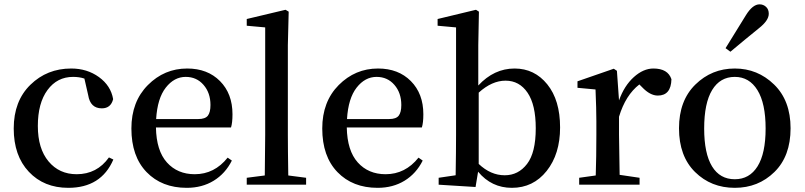

<svg xmlns="http://www.w3.org/2000/svg" viewBox="-20 -860 3746 894"><path d="M487.3 -127 507.8 -117.2Q451.2 14.6 297.9 14.6Q184.6 14.6 114.3 -60.1Q43.9 -134.8 43.9 -261.7Q43.9 -389.6 121.6 -465.3Q199.2 -541 311.5 -541Q385.7 -541 440.9 -501Q496.1 -460.9 506.8 -398.4Q496.1 -355.5 454.1 -355.5Q400.4 -355.5 390.6 -417L373 -494.1Q349.6 -502 320.3 -502Q246.1 -502 201.2 -440.9Q156.2 -379.9 156.2 -273.4Q156.2 -168 206.1 -108.4Q255.9 -48.8 336.9 -48.8Q431.6 -48.8 487.3 -127Z M707 -305.7H903.3Q935.5 -305.7 947.8 -321.3Q960 -336.9 960 -371.1Q960 -427.7 927.7 -464.8Q895.5 -502 844.7 -502Q791 -502 752 -452.1Q712.9 -402.3 707 -305.7ZM1055.7 -266.6H706.1Q708 -158.2 757.3 -103.5Q806.6 -48.8 886.7 -48.8Q978.5 -48.8 1040 -126L1059.6 -112.3Q1029.3 -51.8 975.1 -18.6Q920.9 14.6 849.6 14.6Q733.4 14.6 662.6 -58.6Q591.8 -131.8 591.8 -261.7Q591.8 -386.7 668.5 -463.9Q745.1 -541 851.6 -541Q946.3 -541 1004.4 -482.4Q1062.5 -423.8 1062.5 -328.1Q1062.5 -288.1 1055.7 -266.6Z M1322.3 -43 1405.3 -32.2V0H1128.9V-32.2L1212.9 -43Q1214.8 -166 1214.8 -232.4V-732.4L1128.9 -740.2V-771.5L1309.6 -814.5L1324.2 -805.7L1320.3 -649.4V-232.4Q1320.3 -166 1322.3 -43Z M1595.7 -305.7H1792Q1824.2 -305.7 1836.4 -321.3Q1848.6 -336.9 1848.6 -371.1Q1848.6 -427.7 1816.4 -464.8Q1784.2 -502 1733.4 -502Q1679.7 -502 1640.6 -452.1Q1601.6 -402.3 1595.7 -305.7ZM1944.3 -266.6H1594.7Q1596.7 -158.2 1646 -103.5Q1695.3 -48.8 1775.4 -48.8Q1867.2 -48.8 1928.7 -126L1948.2 -112.3Q1918 -51.8 1863.8 -18.6Q1809.6 14.6 1738.3 14.6Q1622.1 14.6 1551.3 -58.6Q1480.5 -131.8 1480.5 -261.7Q1480.5 -386.7 1557.1 -463.9Q1633.8 -541 1740.2 -541Q1835 -541 1893.1 -482.4Q1951.2 -423.8 1951.2 -328.1Q1951.2 -288.1 1944.3 -266.6Z M2209 -428.7V-96.7Q2264.6 -43.9 2330.1 -43.9Q2393.6 -43.9 2434.1 -96.7Q2474.6 -149.4 2474.6 -262.7Q2474.6 -372.1 2436.5 -428.2Q2398.4 -484.4 2334 -484.4Q2270.5 -484.4 2209 -428.7ZM2207 -649.4V-461.9Q2280.3 -541 2376 -541Q2468.8 -541 2528.3 -467.3Q2587.9 -393.6 2587.9 -266.6Q2587.9 -142.6 2525.4 -64Q2462.9 14.6 2363.3 14.6Q2268.6 14.6 2206.1 -60.5L2194.3 10.7L2022.5 0V-32.2L2101.6 -43.9Q2103.5 -155.3 2103.5 -232.4V-732.4L2017.6 -740.2V-771.5L2196.3 -814.5L2210 -805.7Z M2852.5 -530.3 2862.3 -392.6Q2886.7 -460.9 2931.2 -501Q2975.6 -541 3022.5 -541Q3089.8 -541 3106.4 -491.2Q3104.5 -415 3043 -415Q3006.8 -415 2969.7 -454.1L2957 -466.8Q2892.6 -417 2862.3 -316.4V-232.4Q2862.3 -212.9 2865.2 -45.9L2958 -32.2V0H2676.8V-32.2L2753.9 -43Q2756.8 -127.9 2756.8 -232.4V-295.9Q2756.8 -351.6 2752.9 -443.4L2668.9 -451.2V-481.4L2837.9 -540Z M3401.4 14.6Q3291 14.6 3216.3 -59.1Q3141.6 -132.8 3141.6 -262.7Q3141.6 -391.6 3217.8 -466.3Q3293.9 -541 3401.4 -541Q3507.8 -541 3584.5 -466.3Q3661.1 -391.6 3661.1 -262.7Q3661.1 -132.8 3585.9 -59.1Q3510.7 14.6 3401.4 14.6ZM3401.4 -25.4Q3469.7 -25.4 3507.3 -85.4Q3544.9 -145.5 3544.9 -261.7Q3544.9 -378.9 3506.8 -440.4Q3468.8 -502 3401.4 -502Q3333 -502 3295.9 -440.9Q3258.8 -379.9 3258.8 -261.7Q3258.8 -145.5 3295.4 -85.4Q3332 -25.4 3401.4 -25.4ZM3358.4 -635.7Q3372.1 -657.2 3453.1 -789.1Q3484.4 -839.8 3516.6 -839.8Q3534.2 -839.8 3546.9 -828.1Q3559.6 -816.4 3559.6 -795.9Q3559.6 -764.6 3513.7 -728.5Q3452.1 -678.7 3380.9 -619.1Z"/></svg>

Font: GenYoMin TW TTF SemiBold
Style: Regular
Weight: 600
Version: Version 1.300